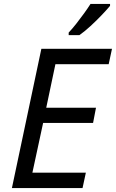

<svg xmlns="http://www.w3.org/2000/svg" viewBox="-20 -964 594 984"><path d="M41 0 192 -714H554L537 -635H264L217 -412H472L457 -334H201L146 -79H420L403 0ZM332 -784V-797Q350 -816 370.5 -842Q391 -868 410.5 -895Q430 -922 444 -944H544V-934Q530 -917 502.5 -888Q475 -859 444 -830.5Q413 -802 387 -784Z"/></svg>

Font: Noto IKEA Latin
Style: Italic
Weight: 400
Italic angle: -12°
Designer: Monotype Design Team
Foundry: Monotype Imaging Inc.
Version: Version 1.0